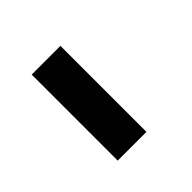

<svg xmlns="http://www.w3.org/2000/svg" viewBox="-75 -658 316 316"><g transform="rotate(-45 83.5 -500.0)"><path d="M33.2 -399.9V-600.1H100.1V-399.9Z"/></g></svg>

Font: Malkor
Style: Regular
Weight: 400
Version: Version 1.3